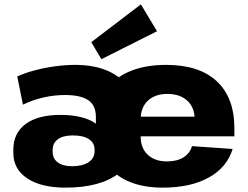

<svg xmlns="http://www.w3.org/2000/svg" viewBox="-20 -848 1137 879"><path d="M280 11Q168 11 104.5 -31.5Q41 -74 41 -148V-162Q41 -239 97.5 -280.5Q154 -322 257 -322Q309 -322 350 -312Q391 -302 419 -282V-313Q419 -365 384.5 -389Q350 -413 277 -413Q229 -413 180 -402Q131 -391 85 -369L59 -498Q94 -514 139 -526Q184 -538 232.5 -544.5Q281 -551 323 -551Q413 -551 477 -522Q541 -493 575 -438Q609 -383 609 -307V-244Q609 -120 524 -54.5Q439 11 280 11ZM310 -87Q358 -87 385.5 -105.5Q413 -124 413 -155V-163Q413 -194 387 -211Q361 -228 313 -228Q269 -228 245 -210.5Q221 -193 221 -161V-153Q221 -122 244.5 -104.5Q268 -87 310 -87ZM725 11Q631 11 564 -19.5Q497 -50 461.5 -107.5Q426 -165 426 -245V-295Q426 -375 463.5 -432.5Q501 -490 572 -520.5Q643 -551 740 -551Q892 -551 972.5 -476Q1053 -401 1053 -261V-224H588V-314H897L871 -280V-303Q871 -356 837.5 -387Q804 -418 746 -418Q690 -418 657 -387Q624 -356 624 -302V-223Q624 -170 656.5 -139.5Q689 -109 744 -109Q791 -109 820.5 -128Q850 -147 859 -179L1045 -166Q1019 -81 935.5 -35Q852 11 725 11ZM699 -705 444 -577 398 -655 625 -828Z"/></svg>

Font: Pathway Extreme ExtraBold
Style: Regular
Weight: 800
Designer: Eduardo Rodriguez Tunni
Foundry: Eduardo Rodriguez Tunni
Version: Version 1.001;gftools[0.9.26]